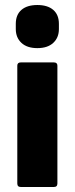

<svg xmlns="http://www.w3.org/2000/svg" viewBox="-20 -746 298 766"><path d="M63 0Q49 0 49 -14V-484Q49 -497 63 -497H195Q209 -497 209 -484V-14Q209 0 195 0ZM129 -554Q88 -554 65.5 -575Q43 -596 43 -630V-651Q43 -687 65.5 -706.5Q88 -726 129 -726Q170 -726 192.5 -706.5Q215 -687 215 -651V-630Q215 -596 192.5 -575Q170 -554 129 -554Z"/></svg>

Font: Sofia Sans Black
Style: Regular
Weight: 900
Designer: Botio Nikoltchev, Ani Petrova
Foundry: lettersoup
Version: Version 4.100; ttfautohint (v1.8.3)